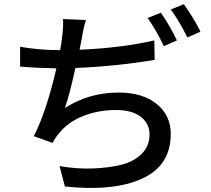

<svg xmlns="http://www.w3.org/2000/svg" viewBox="-20 -874 1040 946"><path d="M740.2 -674.8 742.2 -579.1Q548.8 -546.9 351.6 -539.1Q323.2 -409.2 299.8 -341.8Q418 -418 564.5 -418Q682.6 -418 752 -361.8Q821.3 -305.7 821.3 -213.9Q821.3 -58.6 680.7 5.9Q540 70.3 299.8 44.9L273.4 -55.7Q357.4 -41 437 -43.9Q516.6 -46.9 578.6 -62.5Q640.6 -78.1 678.7 -116.7Q716.8 -155.3 716.8 -211.9Q716.8 -264.6 673.8 -298.3Q630.9 -332 552.7 -332Q462.9 -332 388.2 -301.8Q313.5 -271.5 268.6 -214.8Q253.9 -198.2 239.3 -169.9L146.5 -203.1Q208 -322.3 257.8 -537.1Q158.2 -539.1 79.1 -545.9V-643.6Q173.8 -627 274.4 -627H276.4Q282.2 -656.2 286.1 -691.4Q292 -738.3 291 -780.3L403.3 -775.4Q390.6 -733.4 382.8 -683.6L372.1 -628.9Q577.1 -637.7 740.2 -674.8ZM707 -785.2 772.5 -811.5Q816.4 -749 851.6 -674.8L787.1 -646.5Q749 -727.5 707 -785.2ZM821.3 -827.1 885.7 -853.5Q936.5 -782.2 967.8 -717.8L903.3 -689.5Q859.4 -777.3 821.3 -827.1Z"/></svg>

Font: Gen Shin Gothic Medium
Style: Regular
Weight: 500
Designer: [Source Han Sans]
Ryoko NISHIZUKA  (kana & ideographs); Paul D. Hunt (Latin, Greek & Cyrillic); Wenlong ZHANG  (bopomofo
Version: Version 1.002.20150607